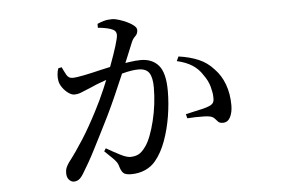

<svg xmlns="http://www.w3.org/2000/svg" viewBox="-46 -623 1092 733"><g transform="rotate(-5 500.0 -256.5)"><path d="M209 46Q199 46 190.5 37Q182 28 182 11Q182 0 185 -8Q188 -16 196 -28Q226 -67 254 -111Q282 -155 313 -215Q333 -253 352 -297.5Q371 -342 386.5 -383.5Q402 -425 411.5 -456Q421 -487 421 -497Q421 -504 418.5 -509Q416 -514 409 -518Q400 -523 383 -526.5Q366 -530 351 -531V-546Q362 -551 375.5 -555Q389 -559 407 -559Q419 -559 434.5 -554Q450 -549 465 -542Q480 -535 490 -526.5Q500 -518 500 -510Q500 -495 490 -486Q480 -477 474 -461Q466 -442 453.5 -411Q441 -380 425 -342.5Q409 -305 392 -266.5Q375 -228 358 -193Q343 -162 327.5 -132Q312 -102 298 -74Q284 -46 270.5 -22.5Q257 1 246 19Q236 35 227.5 40.5Q219 46 209 46ZM429 37Q406 37 398 28Q390 19 385 0Q383 -7 378.5 -13.5Q374 -20 364 -30Q354 -40 334 -59L341 -70Q372 -52 395 -40.5Q418 -29 432 -29Q450 -29 463.5 -36Q477 -43 491 -63Q502 -78 511.5 -103Q521 -128 528.5 -158.5Q536 -189 540 -221.5Q544 -254 544 -286Q544 -323 532.5 -341Q521 -359 491 -359Q467 -359 430.5 -349.5Q394 -340 358.5 -327.5Q323 -315 302 -305Q279 -296 266.5 -290.5Q254 -285 239 -285Q229 -285 216.5 -294Q204 -303 194.5 -316.5Q185 -330 183 -343Q181 -354 182 -366.5Q183 -379 187 -390L200 -393Q208 -376 215.5 -362.5Q223 -349 238 -349Q253 -349 282.5 -355Q312 -361 347 -369.5Q382 -378 413 -383Q431 -386 457.5 -390Q484 -394 503 -394Q547 -394 571.5 -365.5Q596 -337 596 -268Q596 -221 588 -171.5Q580 -122 564 -78Q548 -34 524 -5Q508 15 483.5 26Q459 37 429 37ZM795 -128Q783 -128 777.5 -133.5Q772 -139 766 -146Q760 -153 749 -156Q741 -158 725 -158.5Q709 -159 691.5 -158.5Q674 -158 661 -157L657 -173Q672 -177 689.5 -180.5Q707 -184 723 -188Q739 -192 748 -196Q760 -201 764 -208.5Q768 -216 767 -230Q767 -245 760.5 -269Q754 -293 737 -316Q722 -340 698.5 -355Q675 -370 640 -378L648 -395Q691 -389 724 -375Q757 -361 781 -334Q806 -309 819.5 -272.5Q833 -236 833 -192Q833 -165 823.5 -146.5Q814 -128 795 -128Z"/></g></svg>

Font: Noto Serif TC
Style: Regular
Weight: 400
Designer: Ryoko NISHIZUKA  (kana & ideographs); Frank Grießhammer (Latin, Greek & Cyrillic); Wenlong ZHANG  (bopomofo); Sandoll Co
Foundry: Adobe
Version: Version 2.003-H1;hotconv 1.1.1;makeotfexe 2.6.0